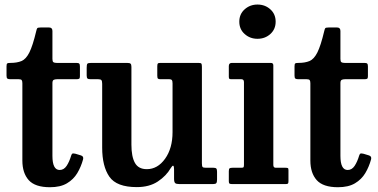

<svg xmlns="http://www.w3.org/2000/svg" viewBox="-20 -790 1622 824"><path d="M336.5 -106Q328 -74.5 311.8 -47.2Q295.5 -20 267.2 -3.2Q239 13.5 194.5 13.5Q130.5 13.5 103.2 -17Q76 -47.5 76 -101V-432.5Q76 -442 73.2 -446Q70.5 -450 60.5 -450H25Q15 -450 11.5 -452.8Q8 -455.5 8 -465.5V-505Q8 -515.5 11 -517.8Q14 -520 24 -520Q53 -520 72.2 -528Q91.5 -536 106 -564.8Q120.5 -593.5 135.5 -656.5Q137.5 -665.5 139.8 -668.8Q142 -672 154 -672H191Q205 -672 205 -657V-537Q205 -526 209.2 -523Q213.5 -520 223.5 -520H308Q317 -520 320 -517Q323 -514 323 -504.5V-462.5Q323 -454 319.5 -452Q316 -450 307.5 -450H224.5Q215 -450 210 -447Q205 -444 205 -433.5V-121Q205 -60.5 236 -60.5Q254 -60.5 265.8 -78Q277.5 -95.5 285.5 -122.5Q288 -130.5 291.8 -131.2Q295.5 -132 304.5 -130L327.5 -123Q340 -119 336.5 -106Z M418.5 -156.5V-430Q418.5 -442 415.2 -446Q412 -450 401.5 -450H369.5Q359 -450 355.5 -453Q352 -456 352 -466.5V-499Q352 -513 355 -516.5Q358 -520 371.5 -520H525.5Q536.5 -520 540.2 -516.8Q544 -513.5 544 -503V-169Q544 -118 559 -91Q574 -64 610 -64Q656.5 -64 688.5 -108.8Q720.5 -153.5 720.5 -223V-432Q720.5 -442.5 717.5 -446.2Q714.5 -450 707 -450H668.5Q661 -450 658 -452.5Q655 -455 655 -465.5V-505Q655 -514.5 657.2 -517.2Q659.5 -520 668.5 -520H831.5Q842 -520 844.2 -517Q846.5 -514 846.5 -503V-89Q846.5 -76 849.8 -73Q853 -70 864.5 -70H896.5Q905 -70 908.2 -66.8Q911.5 -63.5 911.5 -53V-19.5Q911.5 -8 908.2 -4Q905 0 894 0H750Q736.5 0 731.8 -4.2Q727 -8.5 727 -23.5V-62.5Q727 -91.5 713 -69Q693.5 -35 657.2 -11Q621 13 567 13Q480.5 13 449.5 -31.5Q418.5 -76 418.5 -156.5Z M1007 -697Q1007 -729.5 1030 -750Q1053 -770.5 1085 -770.5Q1117.5 -770.5 1140.2 -750Q1163 -729.5 1163 -697Q1163 -664.5 1140.2 -644Q1117.5 -623.5 1085 -623.5Q1053 -623.5 1030 -644Q1007 -664.5 1007 -697ZM1016 -450H973.5Q966 -450 964 -452Q962 -454 962 -461.5V-506.5Q962 -520 975 -520H1142.5Q1153 -520 1153 -509.5V-82Q1153 -70 1163.5 -70H1205.5Q1213 -70 1215.5 -68.5Q1218 -67 1218 -59.5V-13Q1218 -5 1216 -2.5Q1214 0 1206 0H976.5Q968.5 0 965.2 -2Q962 -4 962 -12V-55Q962 -65 965.2 -67.5Q968.5 -70 977.5 -70H1015Q1023.5 -70 1025.2 -72.5Q1027 -75 1027 -83V-437.5Q1027 -450 1016 -450Z M1572.5 -106Q1564 -74.5 1547.8 -47.2Q1531.5 -20 1503.2 -3.2Q1475 13.5 1430.5 13.5Q1366.5 13.5 1339.2 -17Q1312 -47.5 1312 -101V-432.5Q1312 -442 1309.2 -446Q1306.5 -450 1296.5 -450H1261Q1251 -450 1247.5 -452.8Q1244 -455.5 1244 -465.5V-505Q1244 -515.5 1247 -517.8Q1250 -520 1260 -520Q1289 -520 1308.2 -528Q1327.5 -536 1342 -564.8Q1356.5 -593.5 1371.5 -656.5Q1373.5 -665.5 1375.8 -668.8Q1378 -672 1390 -672H1427Q1441 -672 1441 -657V-537Q1441 -526 1445.2 -523Q1449.5 -520 1459.5 -520H1544Q1553 -520 1556 -517Q1559 -514 1559 -504.5V-462.5Q1559 -454 1555.5 -452Q1552 -450 1543.5 -450H1460.5Q1451 -450 1446 -447Q1441 -444 1441 -433.5V-121Q1441 -60.5 1472 -60.5Q1490 -60.5 1501.8 -78Q1513.5 -95.5 1521.5 -122.5Q1524 -130.5 1527.8 -131.2Q1531.5 -132 1540.5 -130L1563.5 -123Q1576 -119 1572.5 -106Z"/></svg>

Font: Besley* Narrow Semi
Style: Regular
Weight: 600
Width: 4
Designer: Owen Earl
Foundry: indestructible type*
Version: Version 3.000; ttfautohint (v1.8.3)